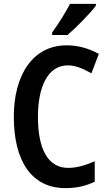

<svg xmlns="http://www.w3.org/2000/svg" viewBox="-20 -957 557 987"><path d="M473 -928V-937H340C317 -893 283 -838 248 -790V-777H327C373 -816 445 -890 473 -928ZM329 -621C369 -621 410 -603 450 -580L488 -680C437 -708 382 -724 323 -724C146 -724 51 -568 51 -357C51 -127 144 10 316 10C375 10 421 -1 467 -23V-128C418 -107 376 -94 330 -94C227 -94 175 -190 175 -356C175 -508 224 -621 329 -621Z"/></svg>

Font: Noto Sans Tamil Condensed SemiBold
Style: Regular
Weight: 600
Width: 3
Designer: Jelle Bosma - Monotype Design Team
Foundry: Monotype Imaging Inc.
Version: Version 2.004